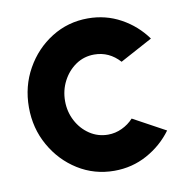

<svg xmlns="http://www.w3.org/2000/svg" viewBox="-65 -577 640 654"><g transform="rotate(-10 255.0 -250.5)"><path d="M368 -152 480 -91Q445.5 -44 393.5 -15.5Q341.5 13 280 13Q211 13 154.2 -22.5Q97.5 -58 63.8 -117.8Q30 -177.5 30 -250Q30 -323 63.8 -383Q97.5 -443 154.2 -478.5Q211 -514 280 -514Q341.5 -514 393.5 -485.5Q445.5 -457 480 -409L368 -348.5Q331.5 -389 280 -389Q244.5 -389 216.2 -369.8Q188 -350.5 171.5 -318.8Q155 -287 155 -250Q155 -213 171.5 -181.5Q188 -150 216.5 -131Q245 -112 280 -112Q305 -112 328 -122.8Q351 -133.5 368 -152Z"/></g></svg>

Font: Urbanist
Style: Bold
Weight: 700
Designer: Corey Hu
Foundry: Corey Hu
Version: Version 1.330; ttfautohint (v1.8.4.7-5d5b)